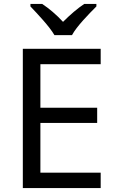

<svg xmlns="http://www.w3.org/2000/svg" viewBox="-20 -964 596 984"><path d="M259 -784H349C373 -829 436 -893 474 -931V-944H412C377 -921 339 -888 303 -852C270 -888 231 -921 196 -944H136V-931C172 -893 233 -829 259 -784ZM496 0V-79H187V-334H478V-412H187V-635H496V-714H97V0Z"/></svg>

Font: Noto Sans Runic
Style: Regular
Weight: 400
Designer: Monotype Design Team
Foundry: Monotype Imaging Inc.
Version: Version 2.002